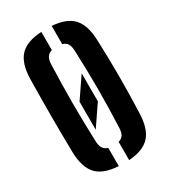

<svg xmlns="http://www.w3.org/2000/svg" viewBox="-198 -906 896 1011"><g transform="rotate(-30 250.0 -400.0)"><path d="M210 -218.5V-389L294.5 -513V-342.5ZM219.5 8Q128.5 3 88 -40.8Q47.5 -84.5 45 -177Q44 -238.5 43.5 -293.2Q43 -348 43 -400.8Q43 -453.5 43.5 -508.2Q44 -563 45 -623.5Q47.5 -716 88 -759.5Q128.5 -803 219.5 -808V-697Q199 -691.5 189.2 -675.5Q179.5 -659.5 179 -630.5Q177 -570.5 175.8 -513.8Q174.5 -457 174.5 -401.2Q174.5 -345.5 175.8 -288.5Q177 -231.5 179 -170.5Q179.5 -141 189.2 -124.8Q199 -108.5 219.5 -103ZM282.5 8V-103Q303.5 -108.5 312.8 -124.5Q322 -140.5 322.5 -170.5Q325 -231 326.2 -287.8Q327.5 -344.5 327.5 -400.2Q327.5 -456 326.2 -513Q325 -570 322.5 -630.5Q322 -659.5 312.8 -675.5Q303.5 -691.5 282.5 -697V-808Q370 -802 410 -758.5Q450 -715 453 -623.5Q455.5 -563 456.5 -508.2Q457.5 -453.5 457.5 -400.5Q457.5 -347.5 456.5 -292.8Q455.5 -238 453 -177Q450 -85 410 -41.5Q370 2 282.5 8Z"/></g></svg>

Font: Big Shoulders Stencil Text Thin ExtraBold
Style: Regular
Weight: 800
Version: Version 2.001